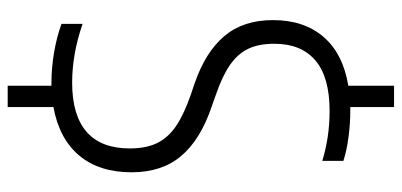

<svg xmlns="http://www.w3.org/2000/svg" viewBox="-286 -614 1020 487"><g transform="rotate(90 223.5 -370.0)"><path d="M251 4V120H197V9H187.5Q152.5 9 113.5 2.5Q74.5 -4 40 -16.5V-70Q116.5 -43.5 189 -43.5Q272 -43.5 314 -80.2Q356 -117 356 -189.5Q356 -231 342.5 -258.8Q329 -286.5 300 -306.5Q271 -326.5 221 -344L190 -354.5Q111 -382 70.8 -429.8Q30.5 -477.5 30.5 -553Q30.5 -631.5 73 -681Q115.5 -730.5 197 -744V-860H251V-749H260Q292.5 -749 327 -744.5Q361.5 -740 387.5 -731.5V-678Q327 -696.5 261 -696.5Q175 -696.5 132.8 -660.5Q90.5 -624.5 90.5 -556.5Q90.5 -517 103.2 -490.2Q116 -463.5 144 -444Q172 -424.5 220 -408L251 -397Q333.5 -369 375 -320.2Q416.5 -271.5 416.5 -194Q416.5 -112 373.8 -61.2Q331 -10.5 251 4Z"/></g></svg>

Font: Encode Sans Condensed Light
Style: Regular
Weight: 300
Width: 3
Designer: Multiple Designers
Foundry: Impallari Type
Version: Version 2.000